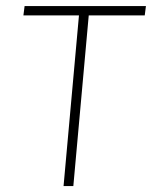

<svg xmlns="http://www.w3.org/2000/svg" viewBox="-20 -628 512 648"><path d="M194.5 0 246.5 -576H59L63 -607.5H472.5L468.5 -576H279.5L227.5 0Z"/></svg>

Font: Karla ExtraLight
Style: Italic
Weight: 250
Italic angle: -8°
Designer: Jonathan Pinhorn
Version: Version 2.004;gftools[0.9.33]